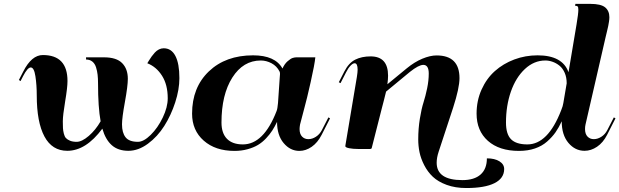

<svg xmlns="http://www.w3.org/2000/svg" viewBox="-20 -762 3168 982"><path d="M76.7 -353 99.1 -396.5Q141.6 -480.5 199.2 -480.5Q325.2 -480.5 325.2 -347.7Q325.2 -314.5 313.2 -243.2Q301.3 -171.9 301.3 -141.1Q301.3 -119.1 302 -106.7Q302.7 -94.2 306.4 -78.9Q310.1 -63.5 317.4 -55.7Q324.7 -47.9 338.4 -42.2Q352.1 -36.6 372.1 -36.6Q398.9 -36.6 434.1 -66.9Q469.2 -97.2 494.6 -141.6Q481.4 -212.9 481.4 -335.9Q481.4 -360.8 479.2 -379.9Q477.1 -398.9 471.2 -417.7Q465.3 -436.5 452.4 -447Q439.5 -457.5 420.4 -457.5L419.9 -468.8H511.7Q575.7 -468.8 604.7 -439.2Q633.8 -409.7 633.8 -358.9Q633.8 -322.3 618.9 -240.7Q604 -159.2 604 -126Q604 -83 622.3 -59.8Q640.6 -36.6 685.5 -36.6Q714.8 -36.6 751 -72.3Q787.1 -107.9 812.5 -160.9Q837.9 -213.9 837.9 -259.3Q837.9 -328.6 808.8 -374.5Q779.8 -420.4 733.4 -438.5Q734.9 -440.9 742.2 -452.9Q749.5 -464.8 755.9 -473.6Q762.2 -482.4 771.7 -492.9Q781.2 -503.4 793 -509.3Q804.7 -515.1 817.4 -515.1Q856.4 -515.1 877 -476.1Q897.5 -437 897.5 -362.3Q897.5 -304.2 876.2 -238.5Q855 -172.9 820.3 -117.9Q785.6 -63 736.6 -26.9Q687.5 9.3 636.7 9.3Q584 9.3 551.8 -19.3Q519.5 -47.9 503.4 -104Q419.4 9.3 324.2 9.3Q246.6 9.3 207.3 -64Q168 -137.2 168 -273.9Q168 -327.1 161.1 -372.1Q154.3 -417 137.2 -417Q121.1 -417 98.1 -372.6L85 -347.2Z M1496.1 -468.8H1592.8Q1589.4 -433.1 1569.1 -342.8Q1548.8 -252.4 1537.1 -210.9L1514.6 -125Q1512.2 -111.3 1512.2 -102.1Q1512.2 -76.7 1524.9 -63.5Q1537.6 -50.3 1557.1 -50.3Q1576.7 -50.3 1595.7 -62.5Q1614.7 -74.7 1626 -96.2L1659.7 -161.6L1668 -156.7L1625 -72.3Q1604.5 -32.2 1574.2 -11.2Q1543.9 9.8 1511.2 9.8Q1464.4 9.8 1430.7 -30.3Q1397 -70.3 1397 -138.7Q1385.3 -114.3 1372.6 -94.5Q1359.9 -74.7 1340.8 -54.4Q1321.8 -34.2 1299.6 -20.8Q1277.3 -7.3 1246.3 1.2Q1215.3 9.8 1179.2 9.8Q1081.5 9.8 1022 -42.7Q962.4 -95.2 962.4 -180.7Q962.4 -314.9 1048.3 -397Q1134.3 -479 1274.4 -479Q1387.2 -479 1424.8 -411.6Q1435.1 -435.1 1451.2 -449Q1467.3 -462.9 1477.5 -465.8Q1487.8 -468.8 1496.1 -468.8ZM1409.7 -396.5Q1395.5 -424.3 1368.7 -438.5Q1341.8 -452.6 1314 -452.6Q1223.6 -452.6 1168.2 -365.2Q1112.8 -277.8 1112.8 -135.3Q1112.8 -80.6 1140.9 -52Q1168.9 -23.4 1222.2 -23.4Q1328.6 -23.4 1394.5 -193.8Q1399.4 -205.6 1401.9 -235.4L1410.6 -363.3Q1412.1 -377.9 1412.1 -383.3Q1412.1 -392.6 1409.7 -396.5Z M1875.5 -473.6Q1964.8 -473.6 1964.8 -375Q1964.8 -357.4 1961.4 -331.1L2060.5 -412.6Q2099.6 -444.8 2139.9 -461.7Q2180.2 -478.5 2212.9 -478.5Q2330.1 -478.5 2330.1 -362.3Q2330.1 -312 2297.4 -210.9L2223.6 13.7Q2213.4 44.4 2213.4 70.3Q2213.4 159.2 2344.7 159.2Q2405.8 159.2 2438 130.6Q2470.2 102.1 2470.2 47.9Q2510.3 47.9 2534.4 63Q2558.6 78.1 2558.6 102.5Q2558.6 149.9 2509 174.8Q2459.5 199.7 2364.7 199.7Q2308.6 199.7 2264.6 183.6Q2220.7 167.5 2193.8 142.1Q2167 116.7 2149.7 82.8Q2132.3 48.8 2125.7 16.6Q2119.1 -15.6 2119.1 -49.3Q2119.1 -104 2127.4 -155Q2135.7 -206.1 2146 -238Q2156.2 -270 2164.6 -310.1Q2172.9 -350.1 2172.9 -386.2Q2172.9 -430.2 2145 -430.2Q2121.6 -430.2 2076.2 -394L1954.6 -293.5Q1950.7 -275.9 1943.1 -247.3Q1935.5 -218.8 1933.6 -210.9L1881.3 -5.4Q1880.4 0 1871.6 0H1812.5Q1785.6 0 1765.9 -3.9Q1746.1 -7.8 1746.1 -14.6L1746.6 -18.1L1747.1 -21.5L1805.2 -368.2Q1809.1 -392.6 1809.1 -405.3Q1809.1 -438.5 1793.9 -438.5Q1784.7 -438.5 1772.7 -426Q1760.7 -413.6 1750 -392.1L1721.7 -336.9L1712.9 -341.3L1741.2 -396.5Q1763.7 -440.4 1796.9 -457Q1830.1 -473.6 1875.5 -473.6Z M2922.9 -742.2H2999Q3053.2 -742.2 3075 -724.4Q3096.7 -706.5 3096.7 -673.8Q3096.7 -664.1 3094.7 -651.1Q3092.8 -638.2 3090.8 -628.9Q3088.9 -619.6 3084.7 -602.3Q3080.6 -585 3078.6 -577.1L2974.6 -125Q2972.2 -114.7 2972.2 -102.1Q2972.2 -76.7 2984.9 -63.5Q2997.6 -50.3 3017.1 -50.3Q3036.6 -50.3 3055.7 -62.5Q3074.7 -74.7 3085.9 -96.2L3119.6 -161.6L3127.9 -156.7L3085 -72.3Q3064.5 -32.2 3033.7 -11.5Q3002.9 9.3 2969.7 9.3Q2921.4 9.3 2887.2 -31.2Q2853 -71.8 2853 -141.6Q2838.4 -109.9 2821.3 -85.4Q2804.2 -61 2778.3 -38.1Q2752.4 -15.1 2716.1 -2.7Q2679.7 9.8 2634.3 9.8Q2533.2 9.8 2475.3 -41.7Q2417.5 -93.3 2417.5 -180.7Q2417.5 -247.1 2442.9 -303.7Q2468.3 -360.4 2511 -398.4Q2553.7 -436.5 2610.4 -457.8Q2667 -479 2729.5 -479Q2856.9 -479 2887.7 -392.6L2928.7 -636.7Q2938 -692.4 2938 -711.9Q2938 -726.1 2934.3 -729.2Q2930.7 -732.4 2921.9 -732.4H2921.4ZM2878.4 -335.9Q2878.4 -366.2 2868.2 -389.6Q2857.9 -413.1 2841.3 -426.3Q2824.7 -439.5 2806.2 -446Q2787.6 -452.6 2769 -452.6Q2711.4 -452.6 2664.8 -409.2Q2618.2 -365.7 2593 -293.5Q2567.9 -221.2 2567.9 -135.3Q2567.9 -75.7 2594 -49.6Q2620.1 -23.4 2677.2 -23.4Q2782.7 -23.4 2850.1 -197.8Q2859.4 -220.2 2861.3 -235.4Z"/></svg>

Font: QumpellkaNo12
Style: Regular
Weight: 500
Designer: gluk (gluksza@wp.pl)
Foundry: gluk (gluksza@wp.pl)
Version: Version 00.480